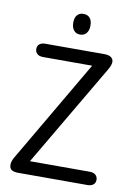

<svg xmlns="http://www.w3.org/2000/svg" viewBox="-86 -814 602 868"><g transform="rotate(10 215.0 -379.5)"><path d="M305 -535 29 -63Q23 -52 21 -44.5Q19 -37 19 -31Q19 -12 30.5 -6Q42 0 59 0H377Q395 0 404.5 -8Q414 -16 414 -30Q414 -44 404.5 -52.5Q395 -61 377 -61H103L378 -529Q384 -539 387.5 -547.5Q391 -556 392 -564Q393 -580 382 -588Q371 -596 351 -596H80Q62 -596 52.5 -588Q43 -580 43 -566Q43 -552 52.5 -543.5Q62 -535 80 -535ZM226 -759Q208 -759 197.5 -747Q187 -735 187 -712Q187 -690 197.5 -677Q208 -664 226 -664Q245 -664 255.5 -677Q266 -690 266 -712Q266 -735 255.5 -747Q245 -759 226 -759Z"/></g></svg>

Font: Beiruti
Style: Regular
Weight: 400
Version: Version 1.00